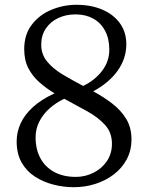

<svg xmlns="http://www.w3.org/2000/svg" viewBox="-20 -772 618 801"><path d="M287.5 9Q245 9 203 -1.8Q161 -12.5 126 -35Q91 -57.5 70.2 -94Q49.5 -130.5 49.5 -182.5Q49.5 -221 66.2 -257.5Q83 -294 118 -325.8Q153 -357.5 207.5 -382.5Q173 -403.5 144.5 -428.5Q116 -453.5 98.5 -487Q81 -520.5 81 -567Q81 -628 112.8 -669.2Q144.5 -710.5 194.5 -731.2Q244.5 -752 299 -752Q359.5 -752 406.5 -732Q453.5 -712 480.2 -675Q507 -638 507 -587.5Q507 -528.5 471.5 -478Q436 -427.5 369 -391Q412.5 -367.5 448.8 -339.5Q485 -311.5 506.8 -275.5Q528.5 -239.5 528.5 -191Q528.5 -144.5 508.8 -107.5Q489 -70.5 455 -44.5Q421 -18.5 377.8 -4.8Q334.5 9 287.5 9ZM296.5 -34Q335 -34 369.5 -51Q404 -68 425.5 -99.2Q447 -130.5 447 -172.5Q447 -219 418.2 -250.8Q389.5 -282.5 343.8 -307.8Q298 -333 248 -360Q214 -344 186.8 -319.8Q159.5 -295.5 144 -264.8Q128.5 -234 128.5 -199.5Q128.5 -148.5 148.8 -111.5Q169 -74.5 206.8 -54.2Q244.5 -34 296.5 -34ZM327 -413.5Q376.5 -437.5 406.2 -476.8Q436 -516 436 -564.5Q436 -611 418.2 -644Q400.5 -677 368.8 -694.5Q337 -712 295 -712Q255.5 -712 223 -696.8Q190.5 -681.5 171.2 -653Q152 -624.5 152 -585.5Q152 -545 176.8 -515Q201.5 -485 241.5 -461.2Q281.5 -437.5 327 -413.5Z"/></svg>

Font: Merriweather 24pt Light
Style: Regular
Weight: 300
Designer: Eben Sorkin
Foundry: Eben Sorkin
Version: Version 2.100